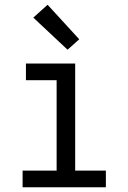

<svg xmlns="http://www.w3.org/2000/svg" viewBox="-20 -787 540 807"><path d="M75 0V-70H218V-450H89V-520H296V-70H425V0ZM264 -578 120 -713 180 -767 313 -622Z"/></svg>

Font: Iosevka Gothic
Style: Regular
Weight: 400
Monospace: yes
Designer: Belleve Invis
Foundry: Belleve Invis
Version: Version 15.5.1; ttfautohint (v1.8.4)